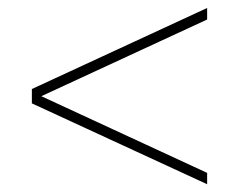

<svg xmlns="http://www.w3.org/2000/svg" viewBox="-20 -629 600 482"><path d="M60 -376.5V-405.5L500 -609V-580ZM500 -166.5 60 -369.5V-398.5L500 -195Z"/></svg>

Font: Bodoni Moda 9pt
Style: Italic
Weight: 400
Italic angle: -13°
Designer: Owen Earl
Foundry: indestructible type
Version: Version 2.005